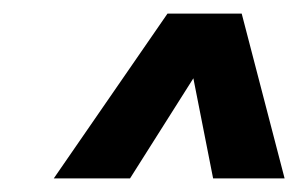

<svg xmlns="http://www.w3.org/2000/svg" viewBox="-20 -770 438 282"><path d="M59 -508 226 -750H335L398 -508H293L264 -655L171 -508Z"/></svg>

Font: Saira UltraCondensed ExtraBold
Style: Italic
Weight: 800
Width: 1
Italic angle: -12°
Designer: Hector Gatti with collaboration of the Omnibus-Type team
Foundry: Omnibus-Type
Version: Version 1.101